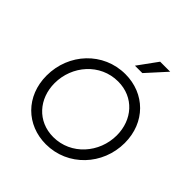

<svg xmlns="http://www.w3.org/2000/svg" viewBox="-257 -1191 1394 1394"><g transform="rotate(45 440.5 -493.5)"><path d="M430 12C655 12 829 -174 829 -400C829 -611 678 -757 479 -757C253 -757 81 -572 81 -345C81 -133 232 12 430 12ZM161 -347C161 -525 295 -682 479 -682C642 -682 749 -557 749 -398C749 -220 614 -63 431 -63C269 -63 161 -188 161 -347ZM484 -849H560L696 -999H593Z"/></g></svg>

Font: Mluvka
Style: Italic
Weight: 400
Italic angle: -8°
Designer: Modified by Jiří Krblich, Original typeface by Gumpita Rahayu
Foundry: Gumpita Rahayu & Jiří Krblich
Version: Version 2.000;Glyphs 3.1.1 (3134)